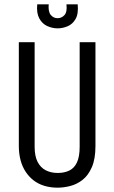

<svg xmlns="http://www.w3.org/2000/svg" viewBox="-20 -855 528 887"><path d="M246 12Q213 12 185 3.5Q157 -5 135.5 -21.5Q114 -38 98.5 -61.5Q83 -85 75 -115Q67 -145 67 -181V-660H140V-177Q140 -134 153.5 -107.5Q167 -81 191 -68.5Q215 -56 247 -56Q277 -56 300 -67Q323 -78 335.5 -104.5Q348 -131 348 -177V-660H421V-181Q421 -121 404.5 -83Q388 -45 362 -24.5Q336 -4 305.5 4Q275 12 246 12ZM152 -835H205Q202 -801 214.5 -786Q227 -771 246 -771Q265 -771 278 -785.5Q291 -800 287 -835H339Q343 -791 329 -767Q315 -743 292 -733.5Q269 -724 246 -724Q222 -724 198.5 -734.5Q175 -745 161.5 -770Q148 -795 152 -835Z"/></svg>

Font: Bricolage Grotesque Condensed Light
Style: Regular
Weight: 300
Width: 3
Designer: Mathieu Triay
Foundry: Atelier Triay
Version: Version 1.000;gftools[0.9.30]